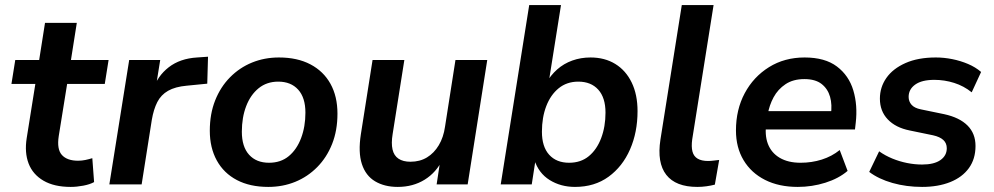

<svg xmlns="http://www.w3.org/2000/svg" viewBox="-20 -725 3908 755"><path d="M258 10Q193 10 151 -14.5Q109 -39 92.5 -82Q76 -125 85 -182L119 -395H25L40 -489H134L157 -635H282L259 -489H407L392 -395H244L211 -190Q203 -138 223.5 -115.5Q244 -93 287 -93Q302 -93 316 -96Q330 -99 343 -103L350 -9Q334 0 308 5Q282 10 258 10Z M410 0 488 -489H610L591 -371H581Q599 -426 643.5 -460.5Q688 -495 755 -499L798 -502L795 -396L714 -388Q669 -384 641 -368Q613 -352 598.5 -323.5Q584 -295 577 -254L537 0Z M1035 10Q963 10 911.5 -17Q860 -44 832.5 -94Q805 -144 805 -211Q805 -277 826 -330Q847 -383 884.5 -421Q922 -459 971 -479Q1020 -499 1077 -499Q1149 -499 1200.5 -472Q1252 -445 1279.5 -395.5Q1307 -346 1307 -278Q1307 -212 1286 -159Q1265 -106 1227.5 -68Q1190 -30 1141 -10Q1092 10 1035 10ZM1038 -85Q1084 -85 1115.5 -111Q1147 -137 1164 -182Q1181 -227 1181 -282Q1181 -341 1152.5 -372.5Q1124 -404 1074 -404Q1029 -404 997 -378Q965 -352 948 -307.5Q931 -263 931 -207Q931 -148 959.5 -116.5Q988 -85 1038 -85Z M1544 10Q1492 10 1455 -12Q1418 -34 1403 -80Q1388 -126 1399 -197L1445 -489H1570L1524 -198Q1518 -162 1523.5 -137.5Q1529 -113 1547 -101Q1565 -89 1594 -89Q1631 -89 1659 -106Q1687 -123 1705.5 -154Q1724 -185 1730 -227L1771 -489H1896L1819 0H1697L1712 -99H1721Q1696 -47 1650 -18.5Q1604 10 1544 10Z M2241 10Q2185 10 2141.5 -17Q2098 -44 2081 -97H2086L2071 0H1949L2061 -705H2186L2137 -397H2127Q2145 -429 2171 -452Q2197 -475 2230.5 -487Q2264 -499 2302 -499Q2358 -499 2399.5 -473.5Q2441 -448 2464 -400.5Q2487 -353 2487 -288Q2487 -205 2457.5 -137.5Q2428 -70 2373 -30Q2318 10 2241 10ZM2218 -85Q2264 -85 2295.5 -111Q2327 -137 2344 -182Q2361 -227 2361 -282Q2361 -341 2332.5 -372.5Q2304 -404 2254 -404Q2209 -404 2177 -378Q2145 -352 2128 -307.5Q2111 -263 2111 -207Q2111 -148 2139.5 -116.5Q2168 -85 2218 -85Z M2722 10Q2637 10 2600 -37.5Q2563 -85 2577 -176L2661 -705H2786L2702 -177Q2698 -148 2703 -129Q2708 -110 2723.5 -101Q2739 -92 2764 -92Q2775 -92 2786 -93.5Q2797 -95 2808 -96L2791 1Q2776 5 2758 7.5Q2740 10 2722 10Z M3117 10Q3043 10 2988.5 -17.5Q2934 -45 2904 -95Q2874 -145 2874 -212Q2874 -294 2908.5 -358.5Q2943 -423 3004 -461Q3065 -499 3144 -499Q3224 -499 3271 -463.5Q3318 -428 3335.5 -369.5Q3353 -311 3345 -242L3342 -216H2974L2984 -288H3264L3247 -273Q3253 -313 3244 -344.5Q3235 -376 3210.5 -395Q3186 -414 3143 -414Q3099 -414 3069 -394Q3039 -374 3022 -342.5Q3005 -311 2999 -275L2994 -244Q2986 -195 2999.5 -159.5Q3013 -124 3046 -104.5Q3079 -85 3128 -85Q3172 -85 3211.5 -97.5Q3251 -110 3282 -135L3313 -53Q3278 -23 3225.5 -6.5Q3173 10 3117 10Z M3606 10Q3544 10 3489.5 -5.5Q3435 -21 3398 -49L3437 -130Q3461 -113 3489 -101.5Q3517 -90 3547 -84Q3577 -78 3606 -78Q3653 -78 3678 -95.5Q3703 -113 3703 -142Q3703 -162 3689.5 -174.5Q3676 -187 3649 -193L3557 -212Q3502 -223 3471 -255.5Q3440 -288 3440 -337Q3440 -382 3465.5 -418.5Q3491 -455 3540.5 -477Q3590 -499 3660 -499Q3692 -499 3724.5 -492.5Q3757 -486 3786.5 -473.5Q3816 -461 3838 -442L3801 -362Q3770 -387 3732 -399Q3694 -411 3654 -411Q3605 -411 3579 -392.5Q3553 -374 3553 -344Q3553 -326 3564.5 -313Q3576 -300 3601 -295L3693 -276Q3753 -263 3784.5 -231.5Q3816 -200 3816 -151Q3816 -100 3790 -64Q3764 -28 3716.5 -9Q3669 10 3606 10Z"/></svg>

Font: Nunito Sans 12pt
Style: Bold Italic
Weight: 700
Italic angle: -9°
Designer: Vernon Adams
Foundry: Vernon Adams
Version: Version 3.101;gftools[0.9.27]